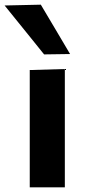

<svg xmlns="http://www.w3.org/2000/svg" viewBox="-62 -797 361 817"><path d="M64.6 0Q64.6 -53.7 64.6 -103.8Q64.6 -154 64.6 -216V-266Q64.6 -315.5 64.6 -354.8Q64.6 -394 64.6 -428.7Q64.6 -463.3 64.6 -499L213.9 -503.3Q213.9 -467.3 213.9 -431.9Q213.9 -396.6 213.9 -356.6Q213.9 -316.7 213.9 -266V-216Q213.9 -154 213.9 -103.8Q213.9 -53.7 213.9 0ZM125.6 -565.5Q98.7 -599.2 70.9 -633.5Q43.1 -667.7 14.9 -702.8Q-13.3 -737.9 -42.4 -773.7L111.7 -777.1Q142.8 -724.7 173.9 -672.4Q205 -620.2 236.2 -567.1Z"/></svg>

Font: Commissioner Thin
Style: Regular
Weight: 100
Designer: Kostas Bartsokas
Foundry: Kostas Bartsokas
Version: Version 1.001;gftools[0.9.23]